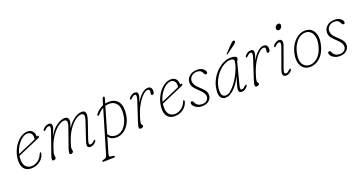

<svg xmlns="http://www.w3.org/2000/svg" viewBox="-41 -1410 4577 2417"><g transform="rotate(-20 2247.5 -201.5)"><path d="M338 -125.5Q332.5 -94.5 309.2 -64Q286 -33.5 247.2 -13Q208.5 7.5 157 7.5Q93.5 7.5 61 -34.5Q28.5 -76.5 33.5 -150Q37 -208.5 58 -261.8Q79 -315 112 -356.5Q145 -398 185.2 -422Q225.5 -446 267 -446Q311.5 -446 334 -419.5Q356.5 -393 356.5 -353.5Q356.5 -344 366.5 -347.5Q381.5 -352.5 383 -339.5Q385 -329 370 -322Q336 -307 291.8 -288Q247.5 -269 203 -249.8Q158.5 -230.5 122.5 -215Q86.5 -199.5 69.5 -192Q67.5 -178 66.5 -164Q61.5 -89.5 90.2 -53.8Q119 -18 169.5 -18Q212 -18 254 -45.8Q296 -73.5 319.5 -133Q324 -144.5 331.5 -144.5Q342.5 -144.5 338 -125.5ZM257 -422.5Q222.5 -422.5 185.2 -394.8Q148 -367 117.8 -320Q87.5 -273 74 -215.5Q98.5 -226 141.5 -244.5Q184.5 -263 233 -284.2Q281.5 -305.5 321 -323Q323 -333 323 -348.5Q323 -382.5 305.5 -402.5Q288 -422.5 257 -422.5Z M683 -69.5 771 -320.5Q791 -376 782.8 -396.8Q774.5 -417.5 747 -417.5Q712 -417.5 667.2 -384.8Q622.5 -352 580.2 -292.5Q538 -233 510 -152.5Q494 -105.5 489 -86.8Q484 -68 484 -57.5Q484 -47.5 486.8 -38.5Q489.5 -29.5 489.5 -19.5Q489.5 -6.5 479.2 0.8Q469 8 454 8Q436.5 8 437 -11.2Q437.5 -30.5 452 -71.5L547.5 -343Q561.5 -383 560 -400Q558.5 -417 541 -417Q518.5 -417 490.5 -388Q485 -383 479.8 -380.2Q474.5 -377.5 470 -380Q460.5 -385 468.5 -397.5Q482.5 -418 506 -431.8Q529.5 -445.5 551.5 -445.5Q592.5 -445.5 592.5 -407Q592.5 -383 580.2 -354.5Q568 -326 549 -278Q600 -365.5 658.8 -405.5Q717.5 -445.5 762.5 -445.5Q818 -445.5 816.5 -391Q816 -373 809.5 -350.8Q803 -328.5 791.5 -298.5Q839 -371 893.8 -408.2Q948.5 -445.5 992 -445.5Q1025 -445.5 1036.8 -427.5Q1048.5 -409.5 1044.8 -379.5Q1041 -349.5 1029 -313L956 -100.5Q941 -58 942 -40Q943 -22 961 -22Q971 -22 982.8 -27.8Q994.5 -33.5 1010.5 -49.5Q1023.5 -61.5 1029.5 -58Q1033.5 -56 1033.2 -50.5Q1033 -45 1030 -40Q1018.5 -21 996.2 -6.8Q974 7.5 949.5 7.5Q915 7.5 911.2 -18.5Q907.5 -44.5 925 -95L1000.5 -319.5Q1019 -374 1011.2 -395.8Q1003.5 -417.5 975 -417.5Q942.5 -417.5 897.8 -385.5Q853 -353.5 809.2 -290.2Q765.5 -227 735.5 -134Q724 -99 720 -84Q716 -69 716 -59.5Q716 -48 718.8 -39Q721.5 -30 721.5 -19Q721.5 -7 711 0.5Q700.5 8 686 8Q667.5 8 670 -15.8Q672.5 -39.5 683 -69.5Z M1193.5 -339Q1181.5 -324 1172 -328Q1165.5 -330.5 1165.2 -337.5Q1165 -344.5 1170.5 -350.5Q1220.5 -410 1276.5 -432L1299 -508.5Q1305.5 -530.5 1320 -530.5Q1334.5 -530.5 1326.5 -502L1309 -442.5Q1338.5 -448.5 1372 -447.5Q1446.5 -444.5 1485.5 -388Q1524.5 -331.5 1508.5 -219Q1498 -146.5 1465.2 -95Q1432.5 -43.5 1386.5 -16.8Q1340.5 10 1289.5 7.5Q1257.5 6 1233 -5.5Q1208.5 -17 1192 -42L1131 166.5Q1126.5 182.5 1127.5 194Q1128.5 205.5 1147 208L1179 212Q1195.5 213.5 1195.5 224Q1195.5 235 1179.5 235.5L1045 239Q1025.5 239.5 1025.5 229.5Q1025.5 220 1041.5 217Q1068 212 1079.5 202.2Q1091 192.5 1097 172L1267 -400.5Q1229 -380.5 1193.5 -339ZM1294 -18.5Q1335 -16 1372.8 -39.5Q1410.5 -63 1438 -109.8Q1465.5 -156.5 1475.5 -223.5Q1490 -322 1456.8 -370.5Q1423.5 -419 1366 -422Q1331.5 -423.5 1301 -414.5L1201 -72.5Q1214.5 -47.5 1237 -33.8Q1259.5 -20 1294 -18.5Z M1625 -379.5Q1615.5 -384.5 1624 -397.5Q1636.5 -417.5 1659.2 -431.5Q1682 -445.5 1705 -445.5Q1745 -445.5 1745 -406.5Q1745 -388.5 1736.8 -362.8Q1728.5 -337 1716.5 -304Q1754 -371 1797.2 -408.2Q1840.5 -445.5 1878.5 -445.5Q1905.5 -445.5 1919 -429.5Q1932.5 -413.5 1932.5 -386.5Q1932.5 -341 1905 -341Q1889.5 -341 1889.5 -360.5Q1889.5 -368 1891.8 -375.5Q1894 -383 1894 -394.5Q1894 -421 1869.5 -421Q1841 -421 1803.5 -386Q1766 -351 1729.5 -289Q1693 -227 1667 -145.5Q1653.5 -104.5 1649.2 -86Q1645 -67.5 1645 -56.5Q1645 -41.5 1653 -33.2Q1661 -25 1661 -16.5Q1661 -6 1649.2 1Q1637.5 8 1624 8Q1605.5 8 1602.5 -9.8Q1599.5 -27.5 1614.5 -74.5L1700.5 -337Q1713.5 -378.5 1713 -397.8Q1712.5 -417 1694 -417Q1684 -417 1672.8 -410.5Q1661.5 -404 1645.5 -388Q1631.5 -375.5 1625 -379.5Z M2259 -125.5Q2253.5 -94.5 2230.2 -64Q2207 -33.5 2168.2 -13Q2129.5 7.5 2078 7.5Q2014.5 7.5 1982 -34.5Q1949.5 -76.5 1954.5 -150Q1958 -208.5 1979 -261.8Q2000 -315 2033 -356.5Q2066 -398 2106.2 -422Q2146.5 -446 2188 -446Q2232.5 -446 2255 -419.5Q2277.5 -393 2277.5 -353.5Q2277.5 -344 2287.5 -347.5Q2302.5 -352.5 2304 -339.5Q2306 -329 2291 -322Q2257 -307 2212.8 -288Q2168.5 -269 2124 -249.8Q2079.5 -230.5 2043.5 -215Q2007.5 -199.5 1990.5 -192Q1988.5 -178 1987.5 -164Q1982.5 -89.5 2011.2 -53.8Q2040 -18 2090.5 -18Q2133 -18 2175 -45.8Q2217 -73.5 2240.5 -133Q2245 -144.5 2252.5 -144.5Q2263.5 -144.5 2259 -125.5ZM2178 -422.5Q2143.5 -422.5 2106.2 -394.8Q2069 -367 2038.8 -320Q2008.5 -273 1995 -215.5Q2019.5 -226 2062.5 -244.5Q2105.5 -263 2154 -284.2Q2202.5 -305.5 2242 -323Q2244 -333 2244 -348.5Q2244 -382.5 2226.5 -402.5Q2209 -422.5 2178 -422.5Z M2456.5 -17Q2495.5 -17 2518.5 -38.2Q2541.5 -59.5 2541.5 -90Q2541.5 -112.5 2528.2 -135.2Q2515 -158 2474.5 -196.5Q2443 -225.5 2425.8 -246Q2408.5 -266.5 2401.8 -284.8Q2395 -303 2395 -325Q2395.5 -375 2433.8 -410.5Q2472 -446 2539.5 -446Q2589 -446 2618.2 -423Q2647.5 -400 2647.5 -374Q2647.5 -354 2628.5 -354Q2613 -354 2602.5 -378.5Q2593 -401.5 2576 -412.8Q2559 -424 2531.5 -424Q2483.5 -424 2455.5 -397.2Q2427.5 -370.5 2427.5 -334.5Q2427.5 -311 2440.8 -285.5Q2454 -260 2495 -222.5Q2528 -192 2545.2 -171Q2562.5 -150 2568.5 -133.2Q2574.5 -116.5 2574.5 -99Q2574.5 -54.5 2540.8 -23.5Q2507 7.5 2444.5 7.5Q2409.5 7.5 2381.8 -5.5Q2354 -18.5 2338.2 -37.5Q2322.5 -56.5 2322.5 -74Q2322.5 -96 2340.5 -96Q2347 -96 2353.2 -91.2Q2359.5 -86.5 2364.5 -74.5Q2377 -44.5 2401.2 -30.8Q2425.5 -17 2456.5 -17Z M2975.5 -77Q2967.5 -47 2970.8 -34Q2974 -21 2988.5 -21Q3009 -21 3034.5 -48.5Q3049 -63 3057 -58.5Q3066 -52.5 3056.5 -38.5Q3044 -19 3023 -5.8Q3002 7.5 2977 7.5Q2937 7.5 2937 -31Q2937 -42.5 2940 -59.2Q2943 -76 2952.5 -108.8Q2962 -141.5 2980.5 -200Q2928.5 -95.5 2871 -44Q2813.5 7.5 2760 7.5Q2719 7.5 2697.8 -24Q2676.5 -55.5 2684 -120.5Q2689.5 -184 2717.5 -242.2Q2745.5 -300.5 2788.8 -346.5Q2832 -392.5 2884.5 -419Q2937 -445.5 2991.5 -445.5Q3026 -445.5 3047.2 -436.2Q3068.5 -427 3069 -410Q3069 -398.5 3061 -388.8Q3053 -379 3050 -367.5ZM2715.5 -126Q2709 -71 2724.5 -44.8Q2740 -18.5 2771.5 -18.5Q2802 -18.5 2836.2 -45.5Q2870.5 -72.5 2903.2 -116Q2936 -159.5 2962.8 -210Q2989.5 -260.5 3006.2 -308Q3023 -355.5 3024.5 -389.5Q3025.5 -420 2977 -420Q2935 -420 2891.5 -396.2Q2848 -372.5 2810.2 -331.2Q2772.5 -290 2747 -237.2Q2721.5 -184.5 2715.5 -126ZM3049.5 -601Q3066 -617.5 3077 -626.8Q3088 -636 3099.5 -633.5Q3107.5 -632 3110.5 -625.2Q3113.5 -618.5 3109.5 -610Q3106 -601.5 3096 -593.2Q3086 -585 3074.5 -576L2970.5 -499.5Q2963.5 -494.5 2960 -499Q2957.5 -501.5 2959.5 -505Q2961.5 -508.5 2964 -511.5Z M3177 -379.5Q3167.5 -384.5 3176 -397.5Q3188.5 -417.5 3211.2 -431.5Q3234 -445.5 3257 -445.5Q3297 -445.5 3297 -406.5Q3297 -388.5 3288.8 -362.8Q3280.5 -337 3268.5 -304Q3306 -371 3349.2 -408.2Q3392.5 -445.5 3430.5 -445.5Q3457.5 -445.5 3471 -429.5Q3484.5 -413.5 3484.5 -386.5Q3484.5 -341 3457 -341Q3441.5 -341 3441.5 -360.5Q3441.5 -368 3443.8 -375.5Q3446 -383 3446 -394.5Q3446 -421 3421.5 -421Q3393 -421 3355.5 -386Q3318 -351 3281.5 -289Q3245 -227 3219 -145.5Q3205.5 -104.5 3201.2 -86Q3197 -67.5 3197 -56.5Q3197 -41.5 3205 -33.2Q3213 -25 3213 -16.5Q3213 -6 3201.2 1Q3189.5 8 3176 8Q3157.5 8 3154.5 -9.8Q3151.5 -27.5 3166.5 -74.5L3252.5 -337Q3265.5 -378.5 3265 -397.8Q3264.5 -417 3246 -417Q3236 -417 3224.8 -410.5Q3213.5 -404 3197.5 -388Q3183.5 -375.5 3177 -379.5Z M3680 -563Q3666 -563 3657.5 -573.2Q3649 -583.5 3651.5 -599.5Q3654.5 -616 3667.8 -629Q3681 -642 3697.5 -642Q3712.5 -642 3720.8 -632Q3729 -622 3726 -605.5Q3723.5 -589.5 3710.5 -576.2Q3697.5 -563 3680 -563ZM3571.5 -92Q3557 -53.5 3559.8 -37Q3562.5 -20.5 3580 -20.5Q3590 -20.5 3601.5 -26.8Q3613 -33 3627.5 -48Q3641.5 -62 3649 -58Q3653 -55.5 3653 -49.5Q3653 -43.5 3649 -37.5Q3637 -18 3614.5 -5.5Q3592 7 3569 7Q3543.5 7 3532.2 -14.2Q3521 -35.5 3540 -88L3633.5 -345.5Q3647.5 -383 3645.5 -400.2Q3643.5 -417.5 3625.5 -417.5Q3604.5 -417.5 3577.5 -389Q3571.5 -383.5 3566.5 -380.2Q3561.5 -377 3556.5 -380Q3546.5 -385.5 3556 -399.5Q3569.5 -420 3592.5 -432.8Q3615.5 -445.5 3636.5 -445.5Q3662.5 -445.5 3673.2 -423.5Q3684 -401.5 3665 -351Z M3995.5 -445.5Q4044 -443.5 4075.5 -414.2Q4107 -385 4118.2 -335.5Q4129.5 -286 4116.5 -223Q4100.5 -142.5 4064.5 -90.5Q4028.5 -38.5 3980.8 -14.2Q3933 10 3881.5 7.5Q3836.5 5.5 3804.8 -22.2Q3773 -50 3760.8 -99.8Q3748.5 -149.5 3762.5 -217Q3776.5 -285 3811 -337.5Q3845.5 -390 3893.5 -419Q3941.5 -448 3995.5 -445.5ZM3891.5 -17.5Q3930 -16 3969 -37.2Q4008 -58.5 4039 -105.2Q4070 -152 4084.5 -226Q4097 -287 4086.2 -330Q4075.5 -373 4048.8 -396.2Q4022 -419.5 3986.5 -420.5Q3945 -422.5 3906.2 -398.5Q3867.5 -374.5 3837.8 -327.2Q3808 -280 3794 -212.5Q3774.5 -117.5 3804.5 -68.8Q3834.5 -20 3891.5 -17.5Z M4299 -17Q4338 -17 4361 -38.2Q4384 -59.5 4384 -90Q4384 -112.5 4370.8 -135.2Q4357.5 -158 4317 -196.5Q4285.5 -225.5 4268.2 -246Q4251 -266.5 4244.2 -284.8Q4237.5 -303 4237.5 -325Q4238 -375 4276.2 -410.5Q4314.5 -446 4382 -446Q4431.5 -446 4460.8 -423Q4490 -400 4490 -374Q4490 -354 4471 -354Q4455.5 -354 4445 -378.5Q4435.5 -401.5 4418.5 -412.8Q4401.5 -424 4374 -424Q4326 -424 4298 -397.2Q4270 -370.5 4270 -334.5Q4270 -311 4283.2 -285.5Q4296.5 -260 4337.5 -222.5Q4370.5 -192 4387.8 -171Q4405 -150 4411 -133.2Q4417 -116.5 4417 -99Q4417 -54.5 4383.2 -23.5Q4349.5 7.5 4287 7.5Q4252 7.5 4224.2 -5.5Q4196.5 -18.5 4180.8 -37.5Q4165 -56.5 4165 -74Q4165 -96 4183 -96Q4189.5 -96 4195.8 -91.2Q4202 -86.5 4207 -74.5Q4219.5 -44.5 4243.8 -30.8Q4268 -17 4299 -17Z"/></g></svg>

Font: Fraunces 72pt S100 Thin
Style: Italic
Weight: 100
Italic angle: -16°
Version: Version 1.000; ttfautohint (v1.8.3)